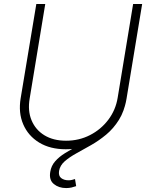

<svg xmlns="http://www.w3.org/2000/svg" viewBox="-20 -748 755 976"><path d="M314.5 10.7Q234.9 10.7 179.2 -23.2Q123.5 -57.1 98.1 -116Q72.8 -174.8 85 -248.5L164.6 -727.5H210L130.9 -247.6Q120.1 -185.1 140.4 -136.5Q160.6 -87.9 205.8 -60.3Q251 -32.7 315.9 -32.7Q381.8 -32.7 437.5 -61.3Q493.2 -89.8 530.5 -139.2Q567.9 -188.5 578.1 -251L656.7 -727.5H702.6L623 -245.1Q610.8 -171.4 566.9 -113.5Q522.9 -55.7 457.5 -22.5Q392.1 10.7 314.5 10.7ZM316.4 208Q278.8 208 253.7 187.5Q228.5 167 235.4 126Q240.2 94.7 260.5 71.8Q280.8 48.8 310.8 30.3Q340.8 11.7 376.2 -6.3Q411.6 -24.4 447.3 -45.2Q482.9 -65.9 514.4 -93.5Q545.9 -121.1 568.4 -158.4Q590.8 -195.8 599.6 -247.6L623 -245.6Q612.3 -183.1 584.7 -138.9Q557.1 -94.7 519.8 -63.7Q482.4 -32.7 442.9 -10.3Q403.3 12.2 367.9 31.7Q332.5 51.3 308.8 72Q285.2 92.8 280.3 120.6Q276.4 146 291 157.2Q305.7 168.5 328.6 168.5Q337.9 168.5 345.9 166.5Q354 164.6 361.3 162.1L367.2 198.2Q356.4 202.1 343.8 205.1Q331.1 208 316.4 208Z"/></svg>

Font: Inter 18pt ExtraLight
Style: Italic
Weight: 250
Italic angle: -9.3988°
Designer: Rasmus Andersson
Foundry: rsms
Version: Version 4.001;git-66647c0bb